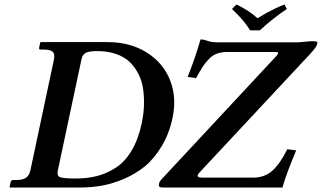

<svg xmlns="http://www.w3.org/2000/svg" viewBox="-20 -833 1430 853"><path d="M1091.3 -698.2Q1064.5 -742.7 1010.7 -793L1030.8 -813Q1058.1 -799.8 1080.8 -785.2Q1103.5 -770.5 1124 -752Q1146 -765.6 1164.8 -775.9Q1183.6 -786.1 1203.6 -795.7Q1223.6 -805.2 1243.7 -813L1254.4 -793Q1196.8 -755.4 1134.3 -698.2ZM1234.9 0H702.1Q691.9 0 688.2 -3.7Q684.6 -7.3 686 -15.1Q688.5 -27.3 699.2 -38.1L1203.1 -579.1Q1208 -584.5 1210.2 -587.2Q1212.4 -589.8 1214.6 -594Q1216.8 -598.1 1214.6 -600.1Q1212.4 -602.1 1206.1 -602.1H990.7Q963.4 -602.1 943.1 -594.5Q922.9 -586.9 906.2 -568.8Q889.6 -550.8 878.9 -533.9Q868.2 -517.1 851.1 -485.8L813.5 -491.2Q845.7 -570.8 871.1 -658.2Q885.3 -657.2 895.5 -653.6Q905.8 -649.9 917.2 -647.5Q928.7 -645 949.2 -645H1306.2Q1309.6 -645.5 1316.2 -646Q1322.8 -646.5 1325.7 -646.7Q1328.6 -647 1333.7 -647.5Q1338.9 -647.9 1341.6 -648.2Q1344.2 -648.4 1348.4 -648.9Q1352.5 -649.4 1355 -649.4Q1357.4 -649.4 1360.4 -649.7Q1363.3 -649.9 1365.7 -649.9Q1368.2 -649.9 1370.1 -649.9Q1383.8 -649.9 1387.5 -647.7Q1391.1 -645.5 1390.1 -640.1Q1388.2 -631.3 1381.3 -621.3Q1374.5 -611.3 1355.5 -590.8L871.1 -71.8Q856.9 -57.6 858.2 -50.8Q859.4 -43.9 881.3 -43.9H1104.5Q1157.2 -43.9 1191.7 -76.2Q1226.1 -108.4 1256.3 -169.9L1295.9 -165Q1252.9 -63.5 1234.9 0ZM236.8 -75.2Q231.9 -52.7 245.6 -46.4Q259.3 -40 316.4 -40Q368.2 -40 411.1 -51Q454.1 -62 494.6 -88.1Q535.2 -114.3 564.7 -163.8Q594.2 -213.4 609.4 -284.2Q617.7 -323.2 619.4 -360.6Q621.1 -397.9 616.2 -434.6Q611.3 -471.2 596.4 -501.7Q581.5 -532.2 557.9 -555.9Q534.2 -579.6 496.8 -592.8Q459.5 -606 411.6 -606Q379.9 -606 363.5 -599.4Q347.2 -592.8 342.3 -570.8ZM23.9 0 22.5 -2 27.3 -23.9Q29.3 -32.7 37.1 -33.2H50.8Q80.6 -33.2 95.5 -43.2Q110.4 -53.2 115.2 -77.1L219.7 -568.8Q224.6 -592.8 214.4 -602.8Q204.1 -612.8 174.3 -612.8H160.2Q152.3 -612.8 153.8 -621.1L158.7 -644L161.1 -646H457.5Q557.1 -646 630.6 -600.6Q704.1 -555.2 735.1 -477.8Q766.1 -400.4 746.6 -309.1Q731.4 -238.3 698 -182.9Q664.6 -127.4 623.3 -93.8Q582 -60.1 530.8 -38.3Q479.5 -16.6 432.9 -8.3Q386.2 0 337.9 0Z"/></svg>

Font: Linux Libertine Slanted
Style: Semibold Slanted
Weight: 600
Designer: Philipp H. Poll
Foundry: Philipp H. Poll
Version: Version 5.1.1